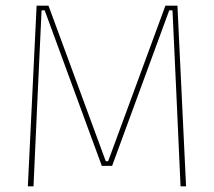

<svg xmlns="http://www.w3.org/2000/svg" viewBox="-20 -659 756 679"><path d="M78.5 0 109.5 -639H151.5L354 -89H362.5L565 -639H607.5L638 0H618.5L604 -321L590 -622.5H578.5L376.5 -72.5H340L138 -622.5H127L113 -320.5L98.5 0Z"/></svg>

Font: Anek Gurmukhi Medium Thin
Style: Regular
Weight: 250
Version: Version 1.003